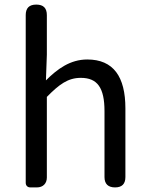

<svg xmlns="http://www.w3.org/2000/svg" viewBox="-20 -816 647 836"><path d="M92 -398V-20C92 -8 100 0 112 0H138H141C167 0 184 -17 184 -43V-394C238 -449 276 -477 332 -477C404 -477 435 -434 435 -332V-45C435 -15 451 0 481 0C511 0 526 -15 526 -45V-344C526 -482 474 -557 360 -557C286 -557 230 -516 180 -466L184 -578V-750C184 -781 169 -796 138 -796C107 -796 92 -781 92 -750Z"/></svg>

Font: GenSenRounded2 TW R
Style: Regular
Weight: 400
Version: Version 2.100;PS 2.1;hotconv 16.6.51;makeotf.lib2.5.65220 DE